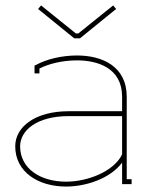

<svg xmlns="http://www.w3.org/2000/svg" viewBox="-20 -677 557 706"><path d="M396 -657 268 -554H259L131 -657L120 -644L253 -536H274L407 -644ZM429 -109C398 -46 302 -9 223 -9C127 -9 54 -58 54 -139C54 -197 115 -250 232 -250H429ZM107 -430V-407H125V-425C160 -443 211 -455 263 -455C338 -455 429 -428 429 -321V-268H232C110 -268 36 -211 36 -139C36 -45 120 9 223 9C294 9 384 -19 429 -79V0H464V-18H446V-321C446 -434 355 -473 263 -473C206 -473 150 -459 112 -438L107 -436Z"/></svg>

Font: Rawengulk
Style: Light
Weight: 300
Version: Version 0.9